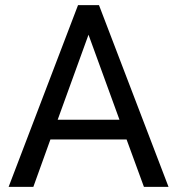

<svg xmlns="http://www.w3.org/2000/svg" viewBox="-20 -731 692 751"><path d="M475.1 -185.5 543 0H639.2L367.2 -710.9H285.2L13.7 0H110.4L177.2 -185.5ZM205.6 -262.7 326.2 -595.2 447.3 -262.7Z"/></svg>

Font: Dirooz FD
Style: FD
Weight: 400
Foundry: DejaVu fonts team - Redesigned by Saber Rastikerdar
Version: Version 0.2.1